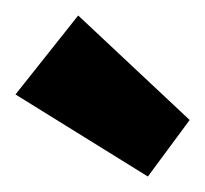

<svg xmlns="http://www.w3.org/2000/svg" viewBox="-20 -719 265 248"><path d="M225 -564 81 -699 0 -597 171 -491Z"/></svg>

Font: Righteous
Style: Regular
Weight: 400
Designer: Astigmatic (AOETI)
Foundry: Astigmatic (AOETI)
Version: Version 1.000